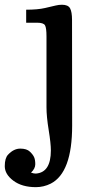

<svg xmlns="http://www.w3.org/2000/svg" viewBox="-69 -524 393 793"><path d="M59.1 189Q71.8 193.4 79.1 192.9Q141.1 188.5 141.1 97.2Q141.1 68.8 132.1 13.2Q123 -42.5 123 -81.1V-373.5Q123 -408.7 116.9 -419.4Q110.8 -430.2 84 -430.2H39.1V-483.9Q86.9 -483.9 117.4 -491Q147.9 -498 160.9 -501.2Q173.8 -504.4 187 -504.4Q212.4 -504.4 220.5 -489.5Q228.5 -474.6 228.5 -441.9L229 -4.9Q229 189 140.6 234.4Q111.3 249 79.1 249Q22 249 -13.7 222.4Q-49.3 195.8 -49.3 162.4Q-49.3 128.9 -35.6 114.7Q-12.2 89.8 14.6 89.8Q41.5 89.8 54.4 102.3Q67.4 114.7 72 125.5Q76.7 136.2 76.7 154.3Q76.7 172.4 59.1 189Z"/></svg>

Font: Arbutus Slab
Style: Regular
Weight: 400
Designer: Karolina Lach
Foundry: Karolina Lach
Version: Version 1.001; ttfautohint (v0.92) -l 10 -r 16 -G 200 -x 7 -